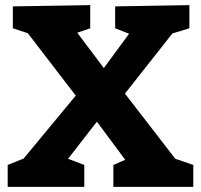

<svg xmlns="http://www.w3.org/2000/svg" viewBox="-20 -725 780 745"><path d="M9.8 -85 71.8 -109.9 273.9 -354 87.9 -596.2 29.8 -615.2V-700.2L330.1 -705.1V-615.2L279.8 -598.1L382.8 -460.9L481 -594.2L426.8 -615.2V-700.2L714.8 -705.1V-615.2L648.9 -595.2L464.8 -361.8L660.2 -108.9L730 -85V0H419.9V-85L465.8 -105L356 -252.9L244.1 -108.9L307.1 -85V0H9.8Z"/></svg>

Font: Kadwa
Style: Regular
Weight: 400
Designer: Sol Matas
Foundry: Sol Matas
Version: Version 1.000;PS 001.000;hotconv 1.0.70;makeotf.lib2.5.58329